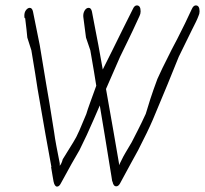

<svg xmlns="http://www.w3.org/2000/svg" viewBox="-20 -653 758 710"><path d="M191 37Q182 37 178 18Q177 11 174.5 -2Q172 -15 169 -35L170 -36Q152 -132 119 -324Q116 -346 110 -382Q104 -418 96 -467L81 -514Q80 -526 78 -544Q76 -562 73 -586H71Q70 -589 70 -595Q70 -608 76.5 -616Q83 -624 90 -624Q99 -624 102 -610L127 -486L151 -341Q156 -315 163 -271Q170 -227 180 -165Q183 -142 188.5 -113Q194 -84 201 -49V-40Q208 -48 212 -64L251 -127Q262 -144 273.5 -170.5Q285 -197 299 -231Q304 -248 313.5 -274Q323 -300 336 -336Q333 -356 327.5 -388.5Q322 -421 314 -467L298 -514L288 -591Q287 -604 293 -614Q299 -624 308 -624Q317 -624 320 -610Q326 -576 332.5 -544.5Q339 -513 344 -485L360 -396L397 -470L434 -545L471 -619Q477 -633 486 -633Q500 -633 500 -611Q500 -602 496 -594L471 -540Q464 -526 452.5 -501.5Q441 -477 424 -443L372 -324L400 -165L420 -49V-42L430 -62Q435 -73 444.5 -89Q454 -105 467 -127Q475 -143 488.5 -169Q502 -195 519 -232Q525 -253 535.5 -285.5Q546 -318 562 -361Q573 -387 615 -470Q623 -485 635.5 -509Q648 -533 664 -566L689 -619Q695 -633 704 -633Q718 -633 718 -611Q718 -602 714 -594Q710 -583 703.5 -570Q697 -557 689 -541L641 -443Q623 -398 599 -339.5Q575 -281 545 -210Q536 -189 522.5 -161Q509 -133 491 -98Q480 -78 463 -47Q446 -16 424 25Q418 36 410 36Q399 36 396 18H395Q394 11 392 -1.5Q390 -14 387 -32L368 -149L349 -263L326 -210Q314 -182 301 -154Q288 -126 274 -98Q250 -58 205 25Q199 37 191 37Z"/></svg>

Font: Square Peg
Style: Regular
Weight: 400
Designer: Robert E. Leuschke
Foundry: Robert E. Leuschke
Version: Version 1.010; ttfautohint (v1.8.4.7-5d5b)